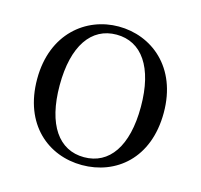

<svg xmlns="http://www.w3.org/2000/svg" viewBox="-85 -623 766 731"><g transform="rotate(15 298.0 -258.0)"><path d="M297 15C430 15 547 -77 547 -258C547 -438 426 -531 297 -531C169 -531 48 -437 48 -258C48 -78 165 15 297 15ZM297 -16C198 -16 137 -101 137 -257C137 -413 198 -499 297 -499C396 -499 457 -413 457 -257C457 -101 396 -16 297 -16Z"/></g></svg>

Font: Noto Serif CJK TC
Style: Regular
Weight: 400
Designer: Ryoko NISHIZUKA 西塚涼子 (kana & ideographs); Frank Grießhammer (Latin, Greek & Cyrillic); Wenlong ZHANG 张文龙 (bopomofo); San
Foundry: Adobe
Version: Version 2.001;hotconv 1.1.0;makeotfexe 2.6.0